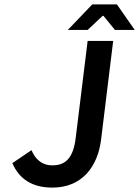

<svg xmlns="http://www.w3.org/2000/svg" viewBox="-20 -840 632 872"><path d="M36 -99C68 -26 127 12 218 12C355 12 424 -86 439 -205L494 -654H378L324 -215C313 -122 278 -89 217 -89C177 -89 143 -110 123 -158ZM378 -704 446 -768H450L502 -704H592L511 -820H399L288 -704Z"/></svg>

Font: Falling Sky
Style: Obl
Weight: 400
Designer: Paul D. Hunt
Foundry: Adobe Systems Incorporated
Version: Version 1.02